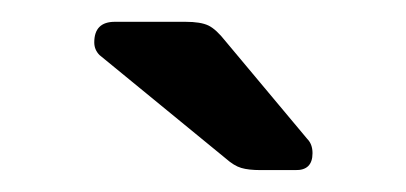

<svg xmlns="http://www.w3.org/2000/svg" viewBox="-20 -752 374 177"><path d="M66.9 -712.9Q66.9 -731.9 85.9 -731.9H150.9Q165 -731.9 172.1 -728.5Q179.2 -725.1 188 -713.9L263.2 -624Q268.1 -619.1 268.1 -610.8Q268.1 -594.7 252 -595.2H220.2Q209 -595.2 202.4 -597.2Q195.8 -599.1 188 -606L71.8 -701.2Q66.9 -706.1 66.9 -712.9Z"/></svg>

Font: Rubik AZ
Style: Regular
Weight: 400
Designer: Hubert and Fischer
Foundry: Hubert & Fischer
Version: Version 2.000